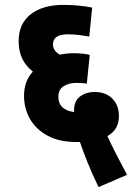

<svg xmlns="http://www.w3.org/2000/svg" viewBox="-20 -652 545 783"><path d="M382 111Q358 62 338 12.5Q318 -37 306 -73Q298 -73 289 -73Q222 -73 174.5 -98.5Q127 -124 102.5 -166.5Q78 -209 78 -262Q78 -290 86.5 -314.5Q95 -339 114 -360Q56 -405 56 -484Q56 -555 105 -593.5Q154 -632 238 -632Q302 -632 356 -621L344 -503Q326 -506 304 -509Q282 -512 258 -512Q225 -512 210.5 -501.5Q196 -491 196 -471Q196 -445 224 -429Q251 -435 282 -435Q299 -435 318 -433Q337 -431 346 -428L334 -311Q314 -314 291 -314Q261 -314 239.5 -300.5Q218 -287 218 -257Q218 -204 282 -195Q282 -199 282 -202Q282 -241 307 -259Q332 -277 365 -277Q412 -277 438.5 -249.5Q465 -222 465 -179Q465 -123 418 -97Q433 -64 454.5 -22Q476 20 498 61Z"/></svg>

Font: Noto Sans Condensed ExtraBold
Style: Italic
Weight: 800
Width: 3
Italic angle: -12°
Designer: Monotype Design Team
Foundry: Monotype Imaging Inc.
Version: Version 2.013; ttfautohint (v1.8.4.7-5d5b)